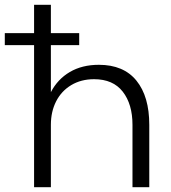

<svg xmlns="http://www.w3.org/2000/svg" viewBox="-62 -780 712 800"><path d="M80 -592H-42V-642H80V-760H150V-642H268V-592H150V-396Q178 -450 229 -480Q280 -510 350 -510Q453 -510 506.5 -444Q560 -378 560 -260V0H490V-260Q490 -346 449.5 -398Q409 -450 330 -450Q276 -450 235 -425.5Q194 -401 172 -358Q150 -315 150 -260V0H80Z"/></svg>

Font: Goli Light
Style: Regular
Weight: 300
Designer: jaikishan Patel
Foundry: MagicType
Version: Version 1.000